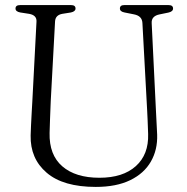

<svg xmlns="http://www.w3.org/2000/svg" viewBox="-20 -720 736 755"><path d="M558.5 -289 540 -630Q538.5 -657.5 507 -663.5L469.5 -671Q451.5 -674.5 451.5 -686.5Q451.5 -700 468.5 -700H643Q660.5 -700 660.5 -686.5Q660.5 -674.5 642 -670.5L608 -663.5Q574.5 -657 576.5 -628.5L593 -289.5Q594 -264.5 595.5 -240.2Q597 -216 598 -190.5Q600 -131 573.2 -84.5Q546.5 -38 492 -11.5Q437.5 15 356.5 15Q228.5 15 163.5 -40.8Q98.5 -96.5 100.5 -187.5Q101 -203 102 -226.8Q103 -250.5 104.5 -275.2Q106 -300 107 -319L123.5 -635Q125 -660 95 -665.5L59.5 -671Q41 -674.5 41 -686.5Q41 -700 59 -700H259.5Q277 -700 277 -686.5Q277 -675 259 -671L224.5 -665.5Q198 -660.5 196.5 -636L179.5 -322Q177.5 -284 176.8 -253.2Q176 -222.5 175 -197Q173 -111 225 -66Q277 -21 371 -21Q463.5 -21 514.2 -66.8Q565 -112.5 562.5 -193Q561.5 -224.5 560.5 -247Q559.5 -269.5 558.5 -289Z"/></svg>

Font: Fraunces 72pt Soft Light
Style: Regular
Weight: 300
Version: Version 1.000;[b76b70a41]